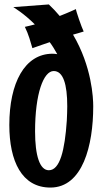

<svg xmlns="http://www.w3.org/2000/svg" viewBox="-20 -817 465 865"><path d="M322 -776C322 -776 290 -761 249 -745C234 -763 218 -780 200 -797L40 -785C44 -782 87 -757 137 -707C121 -703 107 -699 92 -696C109 -662 118 -627 126 -600C158 -611 182 -620 204 -627C216 -611 227 -593 238 -573C231 -574 224 -575 217 -575C91 -575 22 -443 22 -254C22 -91 78 28 207 28C353 28 400 -163 400 -337V-339C400 -375 394 -517 309 -661C323 -665 339 -669 357 -675C348 -693 322 -768 322 -776ZM281 -274C272 -140 250 -50 200 -50C159 -50 138 -116 138 -225C138 -395 176 -497 222 -497C265 -497 283 -437 283 -338C283 -318 282 -297 281 -274Z"/></svg>

Font: Rum Raisin
Style: Regular
Weight: 400
Designer: Astigmatic (AOETI)
Foundry: Astigmatic (AOETI)
Version: Version 1.000